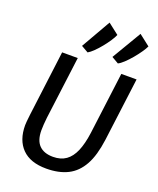

<svg xmlns="http://www.w3.org/2000/svg" viewBox="-184 -1147 1040 1264"><g transform="rotate(20 336.0 -515.0)"><path d="M295.5 8Q184 8 126.2 -50.5Q68.5 -109 68.5 -213.5Q68.5 -225 70.2 -242Q72 -259 75.5 -290.5L133.5 -747H243L186.5 -308Q183.5 -281.5 182 -259Q180.5 -236.5 180.5 -218.5Q180.5 -148.5 214 -114.2Q247.5 -80 311.5 -80Q365.5 -80 401.8 -105.8Q438 -131.5 460 -183.2Q482 -235 492.5 -313.5L548 -747H655L598 -303.5Q590.5 -247.5 577.5 -202Q564.5 -156.5 545.5 -122.5Q507.5 -54 445.5 -23Q383.5 8 295.5 8ZM503 -804 455 -832 577 -1038 654 -978Q646.5 -961 628.5 -934.8Q610.5 -908.5 587.5 -881.2Q564.5 -854 542 -832.8Q519.5 -811.5 503 -804ZM291 -804 242 -832 360 -1038 436 -979Q428.5 -960.5 411.5 -934.8Q394.5 -909 373 -882.5Q351.5 -856 329.8 -834.8Q308 -813.5 291 -804Z"/></g></svg>

Font: Koeln Type Sans
Style: Italic
Weight: 400
Italic angle: -7.5°
Designer: Eben Sorkin
Foundry: Eben Sorkin
Version: Version 2.001